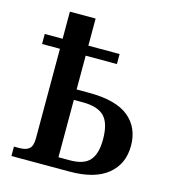

<svg xmlns="http://www.w3.org/2000/svg" viewBox="-112 -852 846 944"><g transform="rotate(15 311.0 -380.0)"><path d="M33 -48H61Q95 -48 111 -62.5Q127 -77 127 -115V-571H36V-622H127V-760H258V-622H417V-571H258V-399H321Q459 -399 523.5 -346Q588 -293 588 -200Q588 -108 522.5 -54Q457 0 329 0H33ZM316 -54Q387 -54 417 -88Q447 -122 447 -195Q447 -277 413.5 -311.5Q380 -346 303 -346H258V-54Z"/></g></svg>

Font: Noto Serif SemiBold
Style: Regular
Weight: 600
Designer: Monotype Design Team
Foundry: Monotype Imaging Inc.
Version: Version 1.001